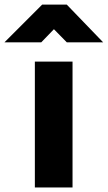

<svg xmlns="http://www.w3.org/2000/svg" viewBox="-94 -826 475 846"><path d="M59.6 0Q101.6 0 225.6 0Q225.6 -138.7 225.6 -554.7Q184.6 -554.7 59.6 -554.7Q59.6 -520.5 59.6 -416Q59.6 -311.5 59.6 0ZM200.2 -805.7Q172.9 -805.7 91.8 -805.7Q50.8 -764.6 -74.2 -639.6Q-33.2 -639.6 87.9 -639.6Q101.6 -654.3 143.6 -697.3Q158.2 -682.6 200.2 -639.6Q240.2 -639.6 360.4 -639.6Q320.3 -681.6 200.2 -805.7Z"/></svg>

Font: Avakin
Style: Bold
Weight: 700
Designer: Herb Lubalin, Tom Carnase, Ed Benguiat, Adobe Type Staff
Version: Version 1.0